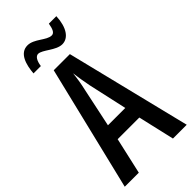

<svg xmlns="http://www.w3.org/2000/svg" viewBox="-281 -972 1034 1034"><g transform="rotate(-45 236.0 -455.0)"><path d="M84 -779H140C145 -816 159 -836 176 -836C208 -836 257 -780 305 -780C351 -780 385 -826 389 -910H332C326 -876 318 -854 298 -854C260 -854 218 -909 168 -909C108 -909 89 -842 84 -779ZM367 0H472L296 -714H173L0 0H107L154 -208H319ZM253 -519 302 -298H170L217 -520C226 -558 232 -597 235 -629C239 -597 245 -559 253 -519Z"/></g></svg>

Font: Noto Sans Myanmar ExtraCondensed Medium
Style: Regular
Weight: 500
Width: 2
Designer: Monotype Design Team
Foundry: Monotype Imaging Inc.
Version: Version 2.107